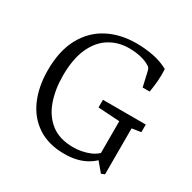

<svg xmlns="http://www.w3.org/2000/svg" viewBox="-135 -709 848 850"><g transform="rotate(30 289.5 -284.0)"><path d="M296 8Q215 8 159.5 -28.5Q104 -65 76 -129.5Q48 -194 48 -277Q48 -376 84 -442.5Q120 -509 183.5 -542.5Q247 -576 329 -576Q373 -576 415 -568Q457 -560 494 -540Q496 -509 493.5 -480Q491 -451 486 -420H450L434 -490Q432 -501 428 -507.5Q424 -514 415 -518Q399 -528 372 -534.5Q345 -541 312 -541Q257 -541 213 -514Q169 -487 143.5 -431Q118 -375 118 -289Q118 -220 138 -162.5Q158 -105 201.5 -71Q245 -37 315 -37Q359 -37 399 -53.5Q439 -70 464 -114L472 -79Q442 -35 398.5 -13.5Q355 8 296 8ZM481 3 439 -47H435V-239L325 -246V-285H544V-246L498 -239V-4Z"/></g></svg>

Font: Yrsa Light
Style: Regular
Weight: 300
Designer: Anna Giedrys (Yrsa+Rasa design), David Brezina (Yrsa art-direction, Rasa art-direction, design)
Foundry: Rosetta Type Foundry
Version: Version 2.004